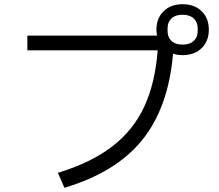

<svg xmlns="http://www.w3.org/2000/svg" viewBox="-20 -869 1040 912"><path d="M972 -728Q972 -674 938 -640.5Q904 -607 847 -607Q822 -607 802 -614Q780 -358 655.5 -204Q531 -50 286 23L255 -48Q412 -96 512 -172.5Q612 -249 664.5 -361Q717 -473 729 -630H110V-700H726Q723 -714 723 -728Q723 -782 757 -815.5Q791 -849 847 -849Q904 -849 938 -815.5Q972 -782 972 -728ZM919 -735Q919 -764 900 -781.5Q881 -799 847 -799Q813 -799 794.5 -781.5Q776 -764 776 -735V-721Q776 -692 794.5 -674.5Q813 -657 847 -657Q881 -657 900 -674.5Q919 -692 919 -721Z"/></svg>

Font: IBM Plex Sans JP
Style: Regular
Weight: 400
Designer: Mike Abbink; Paul van der Laan; Pieter van Rosmalen; Wujin Sim; Yejin Wi; Jinhee Kim; Boomi Park; Yona Kim; Kichan Ma
Foundry: Sandoll Inc.
Version: Version 1.000